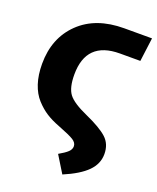

<svg xmlns="http://www.w3.org/2000/svg" viewBox="-166 -792 910 1114"><g transform="rotate(20 289.5 -235.0)"><path d="M357 225 293 121Q330 100 347 84Q364 68 364 49Q364 27 339.5 11.5Q315 -4 240 -33Q195 -50 160.5 -72Q126 -94 94 -129Q62 -164 44.5 -217Q27 -270 27 -339Q27 -498 128.5 -596.5Q230 -695 405 -695H576L557 -549H431Q224 -549 224 -344Q224 -263 252.5 -225Q281 -187 371 -147Q465 -105 505.5 -68Q546 -31 546 31Q546 91 500 137.5Q454 184 357 225Z"/></g></svg>

Font: FiraGO ExtraBold
Style: Regular
Weight: 800
Designer: bBox Type
Foundry: bBox Type GmbH
Version: Version 1.001;PS 001.001;hotconv 1.0.88;makeotf.lib2.5.64775